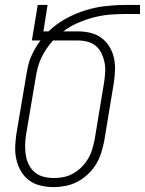

<svg xmlns="http://www.w3.org/2000/svg" viewBox="-20 -755 591 783"><path d="M199 8Q172 8 146 2Q120 -4 99.5 -19Q79 -34 66 -56Q53 -78 47 -103.5Q41 -129 42 -156Q43 -183 47 -210L87 -447Q90 -466 94 -484.5Q98 -503 105.5 -521Q113 -539 123 -556.5Q133 -574 145 -590H110L134 -735H174L157 -627H178Q210 -658 249.5 -679.5Q289 -701 330 -713.5Q371 -726 413 -730.5Q455 -735 496 -735H551V-698H496Q463 -698 430 -695.5Q397 -693 364 -684.5Q331 -676 298.5 -662Q266 -648 238 -627H298Q324 -627 349 -621Q374 -615 393.5 -600.5Q413 -586 426 -565Q439 -544 444.5 -519.5Q450 -495 449 -468.5Q448 -442 444 -416L405 -180Q400 -155 392.5 -131Q385 -107 371.5 -85Q358 -63 338.5 -44.5Q319 -26 296 -14Q273 -2 248 3Q223 8 199 8ZM200 -29Q220 -29 240 -33Q260 -37 278.5 -47.5Q297 -58 312.5 -73.5Q328 -89 339 -107.5Q350 -126 356 -146Q362 -166 366 -186L405 -422Q408 -443 409 -463Q410 -483 406 -502Q402 -521 393.5 -538.5Q385 -556 370.5 -568Q356 -580 336.5 -585Q317 -590 297 -590H196Q182 -574 170 -556.5Q158 -539 149 -520Q140 -501 134.5 -481Q129 -461 126 -441L86 -204Q83 -183 82.5 -162Q82 -141 85.5 -120.5Q89 -100 98 -82.5Q107 -65 122.5 -52Q138 -39 158.5 -34Q179 -29 200 -29Z"/></svg>

Font: Iosevka Term Curly XLt Obl
Style: Regular
Weight: 200
Italic angle: -9°
Designer: Belleve Invis
Foundry: Belleve Invis
Version: Version 32.3.0